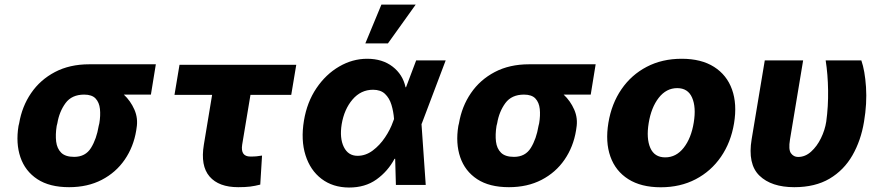

<svg xmlns="http://www.w3.org/2000/svg" viewBox="-20 -810 3858 841"><path d="M61.1 -258.5 63.9 -269.9Q76.3 -343.8 116.3 -402.2Q156.2 -460.6 220.7 -494.5Q285.2 -528.4 370.7 -528.4H662.6L641 -395.6H522.4Q551.8 -368.3 568.7 -329.9Q585.6 -291.5 578.1 -248.6L576.7 -238.6Q565 -166.9 526.3 -110.6Q487.6 -54.3 425.6 -22.2Q363.6 9.9 282.7 9.9Q197.1 9.9 143.6 -25.2Q90.2 -60.4 69.4 -121.3Q48.7 -182.2 61.1 -258.5ZM231.2 -269.9 228.3 -258.5Q222.3 -220.5 226 -189.8Q229.8 -159.1 248.2 -141Q266.7 -122.9 304.7 -122.9Q354.4 -122.9 378.7 -162.3Q403.1 -201.7 412.3 -258.5L415.1 -269.9Q420.8 -304 417.8 -332.6Q414.8 -361.2 398.8 -378.4Q382.8 -395.6 348.7 -395.6Q294.4 -395.6 267 -358.3Q239.7 -321 231.2 -269.9Z M1277.7 -526.3 1255.7 -394.5H1077.1L1040.8 -176.5Q1032.7 -124.3 1076.7 -124.3Q1094.5 -124.3 1104.4 -125.4Q1114.3 -126.4 1127.8 -128.6L1120 -1.4Q1096.9 4.6 1075.5 7.3Q1054 9.9 1023.4 9.9Q938.2 9.9 897.9 -36.9Q857.6 -83.8 872.9 -176.1L909.1 -394.5H744.3L766.3 -526.3Z M1508.5 11.4Q1437.9 11 1388.5 -26.5Q1339.1 -63.9 1318.2 -130.1Q1297.2 -196.4 1311.4 -282Q1324.9 -362.9 1366.1 -423.8Q1407.3 -484.7 1465.7 -518.6Q1524.1 -552.6 1588.4 -552.6Q1655.2 -552.6 1699.8 -518.1Q1744.3 -483.7 1756.4 -427.9H1758.5L1802.9 -545.5H1932.2L1828.5 -271.3L1826.3 -266.3L1844.8 0H1714.1L1710.9 -114.7L1708.1 -114.3Q1679 -59.7 1629.1 -24Q1579.2 11.7 1508.5 11.4ZM1706 -288.7Q1703.5 -321.7 1694.6 -351Q1685.7 -380.3 1666.5 -398.6Q1647.4 -416.9 1614 -416.9Q1560.7 -416.9 1524.1 -374.1Q1487.6 -331.3 1476.6 -265.6Q1467 -204.9 1486 -166.2Q1505 -127.5 1546.2 -127.5Q1581.7 -127.5 1612.6 -150.6Q1643.5 -173.7 1666.5 -208.1Q1689.6 -242.5 1701.3 -276.3ZM1580.3 -620 1650.6 -789.8H1800.8L1679.3 -620Z M1987.6 -258.5 1990.4 -269.9Q2002.8 -343.8 2042.8 -402.2Q2082.7 -460.6 2147.2 -494.5Q2211.6 -528.4 2297.2 -528.4H2589.1L2567.5 -395.6H2448.9Q2478.3 -368.3 2495.2 -329.9Q2512.1 -291.5 2504.6 -248.6L2503.2 -238.6Q2491.5 -166.9 2452.8 -110.6Q2414.1 -54.3 2352.1 -22.2Q2290.1 9.9 2209.2 9.9Q2123.6 9.9 2070.1 -25.2Q2016.7 -60.4 1995.9 -121.3Q1975.1 -182.2 1987.6 -258.5ZM2157.7 -269.9 2154.8 -258.5Q2148.8 -220.5 2152.5 -189.8Q2156.2 -159.1 2174.7 -141Q2193.2 -122.9 2231.2 -122.9Q2280.9 -122.9 2305.2 -162.3Q2329.5 -201.7 2338.8 -258.5L2341.6 -269.9Q2347.3 -304 2344.3 -332.6Q2341.3 -361.2 2325.3 -378.4Q2309.3 -395.6 2275.2 -395.6Q2220.9 -395.6 2193.5 -358.3Q2166.2 -321 2157.7 -269.9Z M2874.3 10.3Q2788.4 10.3 2732.2 -25.2Q2676.1 -60.7 2653.6 -124.3Q2631 -187.9 2644.9 -272Q2658.7 -355.8 2702.1 -419Q2745.4 -482.2 2812.9 -517.4Q2880.3 -552.6 2965.9 -552.6Q3051.8 -552.6 3107.8 -517Q3163.7 -481.5 3186.4 -418Q3209.2 -354.4 3195.3 -269.9Q3181.5 -186.4 3138 -123.2Q3094.5 -60 3027.2 -24.9Q2959.9 10.3 2874.3 10.3ZM2893.8 -120.7Q2941.8 -120.7 2974.8 -162.8Q3007.8 -204.9 3018.8 -273.4Q3029.8 -340.6 3011.5 -382.3Q2993.3 -424 2946.4 -424Q2898.4 -424 2865.4 -381.6Q2832.4 -339.1 2821.4 -271Q2810.4 -203.5 2828.5 -162.1Q2846.6 -120.7 2893.8 -120.7Z M3329.9 -545.5H3497.9L3440.3 -198.9Q3432.9 -154.8 3444.6 -138.7Q3456.3 -122.5 3475.9 -122.5Q3507.1 -122.5 3532.8 -145.8Q3558.6 -169 3576 -204.7Q3593.4 -240.4 3599.1 -277Q3608.3 -343.8 3607.2 -414.2Q3606.2 -484.7 3596.6 -545.5H3752.8Q3768.5 -500.7 3773.3 -428.8Q3778.1 -356.9 3764.6 -277Q3751.1 -194.6 3713.8 -129.6Q3676.5 -64.6 3613.5 -27.3Q3550.4 9.9 3459.2 9.9Q3358.7 9.9 3306.5 -40.7Q3254.3 -91.3 3272.4 -200.3Z"/></svg>

Font: Inter UI Extra Bold
Style: Italic
Weight: 800
Italic angle: 9.39999°
Designer: Rasmus Andersson
Foundry: rsms
Version: 3.2;8d6f07862